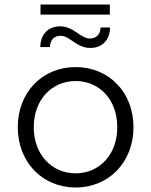

<svg xmlns="http://www.w3.org/2000/svg" viewBox="-20 -828 671 853"><path d="M316 5C463 5 573 -107 573 -263C573 -419 463 -530 316 -530C169 -530 59 -419 59 -263C59 -107 169 5 316 5ZM316 -58C211 -58 130 -140 130 -263C130 -386 211 -468 316 -468C421 -468 501 -386 501 -263C501 -140 421 -58 316 -58ZM381 -615C434 -615 468 -650 469 -706H427C426 -676 409 -657 379 -657C338 -657 307 -711 248 -711C195 -711 160 -677 159 -619H202C203 -651 220 -669 250 -669C290 -669 320 -615 381 -615ZM160 -763H468V-808H160Z"/></svg>

Font: Chess Sans
Style: Regular
Weight: 400
Designer: Wolf Bōese
Foundry: Wolf Bōese
Version: Version 7.223;Glyphs 3.3 (3306)